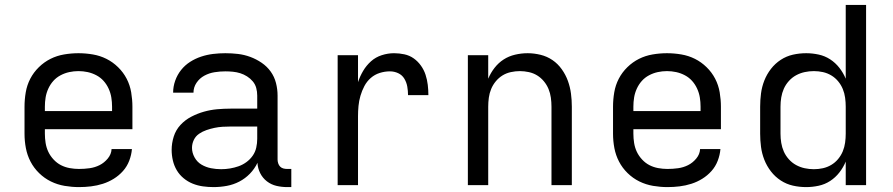

<svg xmlns="http://www.w3.org/2000/svg" viewBox="-20 -755 3640 783"><path d="M302 8Q273 8 243.5 3Q214 -2 187.5 -15Q161 -28 139.5 -49Q118 -70 104.5 -96Q91 -122 85.5 -151Q80 -180 80 -210V-320Q80 -349 85 -378.5Q90 -408 103.5 -434Q117 -460 138.5 -481Q160 -502 186 -515Q212 -528 241.5 -533Q271 -538 300 -538Q329 -538 358.5 -533Q388 -528 414 -515Q440 -502 461.5 -481Q483 -460 496.5 -434Q510 -408 515 -378.5Q520 -349 520 -320V-228H163V-210Q163 -191 166 -172Q169 -153 177 -136Q185 -119 198.5 -104.5Q212 -90 228.5 -81.5Q245 -73 264 -69.5Q283 -66 302 -66Q324 -66 345.5 -69Q367 -72 386 -81.5Q405 -91 419.5 -108.5Q434 -126 435 -147H518Q516 -123 507 -99.5Q498 -76 481.5 -57.5Q465 -39 444 -26Q423 -13 399.5 -5.5Q376 2 351.5 5Q327 8 302 8ZM437 -302V-320Q437 -339 434 -357.5Q431 -376 423 -393.5Q415 -411 402.5 -425Q390 -439 373 -448Q356 -457 337.5 -461Q319 -465 300 -465Q281 -465 262.5 -461Q244 -457 227 -448Q210 -439 197.5 -425Q185 -411 177 -393.5Q169 -376 166 -357.5Q163 -339 163 -320V-302Z M851 8Q829 8 807.5 5Q786 2 766 -6Q746 -14 729 -28Q712 -42 701 -60.5Q690 -79 685 -100.5Q680 -122 680 -144Q680 -171 688.5 -198Q697 -225 716 -245.5Q735 -266 760 -279Q785 -292 811.5 -299.5Q838 -307 865.5 -309.5Q893 -312 921 -312H1029V-365Q1029 -381 1025 -396Q1021 -411 1011 -423Q1001 -435 987.5 -443.5Q974 -452 959.5 -456.5Q945 -461 929.5 -462.5Q914 -464 899 -464Q877 -464 855 -460.5Q833 -457 813.5 -446.5Q794 -436 781.5 -417.5Q769 -399 769 -377Q769 -377 769 -377Q769 -377 769 -377H686Q686 -377 686 -377Q686 -377 686 -377Q686 -402 694.5 -426Q703 -450 718.5 -469.5Q734 -489 755 -502.5Q776 -516 800 -524Q824 -532 849 -535Q874 -538 899 -538Q925 -538 950.5 -535Q976 -532 1000.5 -523Q1025 -514 1047 -499Q1069 -484 1084 -463Q1099 -442 1105.5 -416.5Q1112 -391 1112 -365V-104Q1112 -97 1114.5 -89Q1117 -81 1122.5 -75.5Q1128 -70 1135.5 -68Q1143 -66 1151 -66H1168V8H1151Q1129 8 1107.5 3Q1086 -2 1068.5 -15.5Q1051 -29 1041 -49Q1031 -69 1030 -91Q1018 -66 999 -46.5Q980 -27 956 -14.5Q932 -2 905 3Q878 8 851 8ZM882 -65Q900 -65 918 -68Q936 -71 953 -77Q970 -83 985 -94Q1000 -105 1010.5 -120Q1021 -135 1025 -153Q1029 -171 1029 -189V-239H921Q904 -239 887.5 -238Q871 -237 854.5 -233.5Q838 -230 822 -224.5Q806 -219 792 -209.5Q778 -200 770.5 -184.5Q763 -169 763 -152Q763 -132 773.5 -113Q784 -94 802 -83.5Q820 -73 840.5 -69Q861 -65 882 -65Z M1357 0V-530H1440V-420Q1448 -444 1461 -466Q1474 -488 1493 -505Q1512 -522 1537 -530Q1562 -538 1587 -538Q1608 -538 1629 -533.5Q1650 -529 1667 -517Q1684 -505 1696.5 -487.5Q1709 -470 1715.5 -450Q1722 -430 1724.5 -409Q1727 -388 1727 -367H1644Q1644 -384 1641 -401.5Q1638 -419 1629 -434Q1620 -449 1604 -456.5Q1588 -464 1570 -464Q1549 -464 1528.5 -457.5Q1508 -451 1492 -437Q1476 -423 1466 -404Q1456 -385 1450 -364.5Q1444 -344 1442 -323Q1440 -302 1440 -281V0Z M1888 0V-530H1971V-434Q1981 -458 1997 -478.5Q2013 -499 2034 -512.5Q2055 -526 2080.5 -532Q2106 -538 2132 -538Q2158 -538 2184.5 -531.5Q2211 -525 2233 -510Q2255 -495 2271 -472.5Q2287 -450 2296 -425Q2305 -400 2308.5 -373.5Q2312 -347 2312 -320V0H2229V-320Q2229 -338 2226.5 -356.5Q2224 -375 2217 -392Q2210 -409 2198 -423.5Q2186 -438 2170.5 -447.5Q2155 -457 2136.5 -461Q2118 -465 2100 -465Q2082 -465 2063.5 -461Q2045 -457 2029.5 -447.5Q2014 -438 2002 -423.5Q1990 -409 1983 -392Q1976 -375 1973.5 -356.5Q1971 -338 1971 -320V0Z M2702 8Q2673 8 2643.5 3Q2614 -2 2587.5 -15Q2561 -28 2539.5 -49Q2518 -70 2504.5 -96Q2491 -122 2485.5 -151Q2480 -180 2480 -210V-320Q2480 -349 2485 -378.5Q2490 -408 2503.5 -434Q2517 -460 2538.5 -481Q2560 -502 2586 -515Q2612 -528 2641.5 -533Q2671 -538 2700 -538Q2729 -538 2758.5 -533Q2788 -528 2814 -515Q2840 -502 2861.5 -481Q2883 -460 2896.5 -434Q2910 -408 2915 -378.5Q2920 -349 2920 -320V-228H2563V-210Q2563 -191 2566 -172Q2569 -153 2577 -136Q2585 -119 2598.5 -104.5Q2612 -90 2628.5 -81.5Q2645 -73 2664 -69.5Q2683 -66 2702 -66Q2724 -66 2745.5 -69Q2767 -72 2786 -81.5Q2805 -91 2819.5 -108.5Q2834 -126 2835 -147H2918Q2916 -123 2907 -99.5Q2898 -76 2881.5 -57.5Q2865 -39 2844 -26Q2823 -13 2799.5 -5.5Q2776 2 2751.5 5Q2727 8 2702 8ZM2837 -302V-320Q2837 -339 2834 -357.5Q2831 -376 2823 -393.5Q2815 -411 2802.5 -425Q2790 -439 2773 -448Q2756 -457 2737.5 -461Q2719 -465 2700 -465Q2681 -465 2662.5 -461Q2644 -457 2627 -448Q2610 -439 2597.5 -425Q2585 -411 2577 -393.5Q2569 -376 2566 -357.5Q2563 -339 2563 -320V-302Z M3268 8Q3240 8 3213.5 2Q3187 -4 3164 -19Q3141 -34 3124 -56Q3107 -78 3097 -103.5Q3087 -129 3083.5 -156Q3080 -183 3080 -210V-320Q3080 -347 3083.5 -374Q3087 -401 3097 -426.5Q3107 -452 3124 -474Q3141 -496 3164 -511Q3187 -526 3213.5 -532Q3240 -538 3268 -538Q3293 -538 3318.5 -532.5Q3344 -527 3365.5 -513Q3387 -499 3403 -478.5Q3419 -458 3429 -434V-735H3512V0H3429V-96Q3419 -72 3403 -51.5Q3387 -31 3365.5 -17Q3344 -3 3318.5 2.5Q3293 8 3268 8ZM3299 -65Q3318 -65 3336 -69Q3354 -73 3370 -82.5Q3386 -92 3398 -106.5Q3410 -121 3417 -138Q3424 -155 3426.5 -173.5Q3429 -192 3429 -210V-320Q3429 -338 3426.5 -356.5Q3424 -375 3417 -392Q3410 -409 3398 -423.5Q3386 -438 3370 -447.5Q3354 -457 3336 -461Q3318 -465 3299 -465Q3280 -465 3261.5 -461Q3243 -457 3226.5 -448Q3210 -439 3197 -424.5Q3184 -410 3176.5 -393Q3169 -376 3166 -357.5Q3163 -339 3163 -320V-210Q3163 -191 3166 -172.5Q3169 -154 3176.5 -137Q3184 -120 3197 -105.5Q3210 -91 3226.5 -82Q3243 -73 3261.5 -69Q3280 -65 3299 -65Z"/></svg>

Font: Iosevka Mono
Style: Regular
Weight: 400
Designer: Belleve Invis
Foundry: Belleve Invis
Version: Version 11.1.1